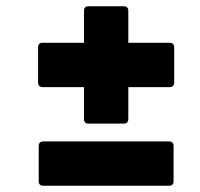

<svg xmlns="http://www.w3.org/2000/svg" viewBox="-20 -595 640 615"><path d="M264 -199Q249 -199 249 -214V-316H117Q102 -316 102 -331V-443Q102 -458 117 -458H249V-560Q249 -575 264 -575H376Q391 -575 391 -560V-458H523Q538 -458 538 -443V-331Q538 -316 523 -316H391V-214Q391 -199 376 -199ZM119 0Q104 0 104 -15V-127Q104 -142 119 -142H521Q536 -142 536 -127V-15Q536 0 521 0Z"/></svg>

Font: Sofia Sans ExtraBlack
Style: Italic
Weight: 1000
Italic angle: -9°
Designer: Botio Nikoltchev, Ani Petrova
Foundry: lettersoup
Version: Version 4.100; ttfautohint (v1.8.4.7-5d5b)